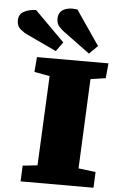

<svg xmlns="http://www.w3.org/2000/svg" viewBox="-146 -1035 656 1078"><g transform="rotate(5 182.0 -496.0)"><path d="M123 -603 36 -619 43 -703H446L438 -619L353 -606L330 -101L427 -89L423 0H12L16 -89L99 -98ZM177 -862Q168 -869 153.5 -884.5Q139 -900 139 -928Q139 -965 169.5 -981Q200 -997 246 -989L379 -795L332 -748ZM-21 -824Q-40 -832 -61 -849.5Q-82 -867 -82 -898Q-82 -934 -53 -949.5Q-24 -965 15 -966L183 -798L145 -746Z"/></g></svg>

Font: Literata 18pt Black
Style: Italic
Weight: 900
Italic angle: -2°
Designer: Latin by Veronika Burian and Jose Scaglione. Greek by Irene Vlachou. Cyrillic by Vera Evstafieva
Foundry: TypeTogether
Version: Version 3.103;gftools[0.9.29]